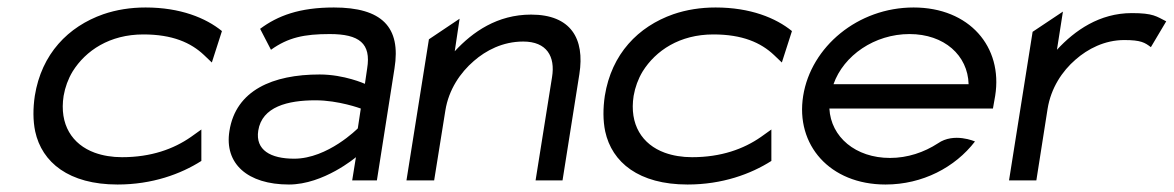

<svg xmlns="http://www.w3.org/2000/svg" viewBox="-20 -482 3136 513"><path d="M363 -390C441 -390 490 -368 525 -335L546 -315L573 -399C530 -434 462 -462 369 -462C329 -462 291 -456 256 -444C162 -411 91 -338 73 -226C68 -192 68 -160 74 -131C92 -48 164 11 294 11C387 11 463 -17 518 -52V-136L490 -116C444 -84 384 -62 306 -62C280 -62 255 -66 233 -74C173 -96 138 -149 150 -226C154 -249 162 -271 174 -291C209 -347 273 -390 363 -390Z M593 -132C579 -45 641 11 752 11C845 11 931 -62 931 -62L921 0H987L1034 -299C1052 -410 1000 -462 872 -462C780 -462 722 -440 675 -405L704 -349C750 -382 793 -391 861 -391C940 -391 972 -366 961 -299L955 -258C955 -258 900 -283 834 -283C709 -283 610 -241 593 -132ZM670 -133C680 -197 749 -214 823 -214C885 -214 944 -192 944 -192L936 -139C936 -139 856 -58 766 -58C703 -58 662 -81 670 -133Z M1066 0H1140L1170 -187C1179 -243 1210 -288 1246 -319C1278 -347 1323 -371 1378 -371C1441 -371 1464 -331 1455 -276L1411 0H1483L1528 -284C1543 -379 1505 -443 1399 -443C1309 -443 1243 -397 1195 -345L1208 -432L1126 -377Z M1886 -390C1964 -390 2013 -368 2048 -335L2069 -315L2096 -399C2053 -434 1985 -462 1892 -462C1852 -462 1814 -456 1779 -444C1685 -411 1614 -338 1596 -226C1591 -192 1591 -160 1597 -131C1615 -48 1687 11 1817 11C1910 11 1986 -17 2041 -52V-136L2013 -116C1967 -84 1907 -62 1829 -62C1803 -62 1778 -66 1756 -74C1696 -96 1661 -149 1673 -226C1677 -249 1685 -271 1697 -291C1732 -347 1796 -390 1886 -390Z M2126 -226C2105 -95 2197 11 2346 11C2445 11 2532 -35 2585 -104C2585 -104 2529 -129 2486 -99C2449 -75 2405 -60 2358 -60C2266 -60 2200 -116 2196 -192H2633L2639 -226C2660 -357 2570 -462 2421 -462C2272 -462 2147 -357 2126 -226ZM2207 -257C2234 -334 2317 -391 2410 -391C2503 -391 2566 -334 2568 -257Z M2676 0H2749L2779 -191C2788 -247 2818 -292 2854 -323C2886 -351 2931 -375 2984 -375C3029 -375 3039 -368 3055 -356L3096 -425C3070 -438 3062 -447 3004 -447C2918 -447 2852 -401 2804 -349L2820 -451L2739 -397Z"/></svg>

Font: Charger Sport
Style: ExtObl
Weight: 400
Designer: Jasper
Foundry: Cannot Into Space Fonts
Version: Version 1.1